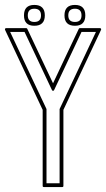

<svg xmlns="http://www.w3.org/2000/svg" viewBox="-26 -756 434 787"><path d="M81.5 -640.6Q85 -640.6 85.9 -637.7L191.4 -414.6Q217.3 -469.2 243.9 -526.1Q270.5 -583 296.9 -637.7Q297.9 -640.6 301.3 -640.6H383.8Q386.7 -640.6 387.9 -638.4Q389.2 -636.2 388.2 -633.8L233.9 -305.7V5.9Q233.9 10.7 229 10.7H153.8Q148.9 10.7 148.9 5.9V-305.7Q110.8 -386.7 71.5 -470.2Q32.2 -553.7 -5.4 -633.8Q-6.3 -636.2 -5.1 -638.4Q-3.9 -640.6 -1 -640.6ZM15.6 -625Q52.7 -545.9 90.1 -467Q127.4 -388.2 164.6 -309.1V-4.9H218.3V-309.1L367.2 -625H308.1Q280.3 -565.4 252 -505.9Q223.6 -446.3 195.8 -386.7Q194.3 -383.8 191.4 -383.8Q188.5 -383.8 187 -386.7L74.7 -625ZM114.7 -735.8Q157.7 -735.8 157.7 -692.9Q157.7 -650.4 114.7 -650.4Q72.3 -650.4 72.3 -692.9Q72.3 -735.8 114.7 -735.8ZM281.2 -735.8Q323.7 -735.8 323.7 -692.9Q323.7 -650.4 281.2 -650.4Q238.3 -650.4 238.3 -692.9Q238.3 -735.8 281.2 -735.8ZM281.2 -720.2Q253.9 -720.2 253.9 -692.9Q253.9 -666 281.2 -666Q308.1 -666 308.1 -692.9Q308.1 -720.2 281.2 -720.2ZM114.7 -720.2Q87.9 -720.2 87.9 -692.9Q87.9 -666 114.7 -666Q142.1 -666 142.1 -692.9Q142.1 -720.2 114.7 -720.2Z"/></svg>

Font: Fibel Sued Kontur LRS
Style: Regular
Weight: 400
Designer: Peter Wiegel
Foundry: Peter Wiegel
Version: Version 000.000